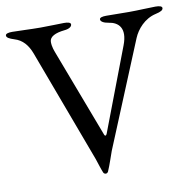

<svg xmlns="http://www.w3.org/2000/svg" viewBox="-76 -730 830 819"><g transform="rotate(-10 339.0 -320.5)"><path d="M318 12C322 12 326 9 328 5C339 -19 355 -69 359 -79L547 -535C562 -571 596 -611 645 -622C668 -627 678 -633 678 -642C678 -650 666 -653 649 -653C623 -653 574 -650 535 -650C497 -650 462 -651 436 -651C419 -651 407 -648 407 -640C407 -631 420 -623 440 -620C483 -614 514 -585 487 -514L350 -154C348 -150 346 -148 344 -148C342 -148 340 -150 339 -153L195 -533C192 -542 184 -559 184 -582C184 -605 211 -617 249 -621C272 -623 282 -632 282 -641C282 -649 270 -652 253 -652C233 -652 191 -650 151 -650C105 -650 60 -653 29 -653C12 -653 0 -650 0 -642C0 -633 11 -627 33 -620C67 -610 89 -584 103 -547L286 -56C292 -38 301 -9 307 5C309 10 314 12 318 12Z"/></g></svg>

Font: EB Garamond
Style: Regular
Weight: 400
Designer: Georg Duffner and Octavio Pardo
Foundry: Georg Duffner
Version: Version 1.000;PS 001.000;hotconv 1.0.88;makeotf.lib2.5.64775